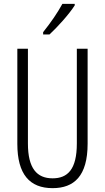

<svg xmlns="http://www.w3.org/2000/svg" viewBox="-20 -967 544 997"><path d="M368 -939V-947H304C277 -898 246 -853 204 -800V-788H237C277 -825 339 -893 368 -939ZM435 -221V-714H379V-222C379 -87 331 -41 253 -41C172 -41 125 -92 125 -222V-714H70V-220C70 -62 134 10 253 10C364 10 435 -52 435 -221Z"/></svg>

Font: Noto Sans Arabic UI XCn Lt
Style: Regular
Weight: 300
Width: 2
Designer: Monotype Design Team, Nadine Chahine and Nizar Qandah
Foundry: Monotype Imaging Inc.
Version: Version 2.010